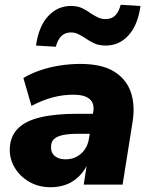

<svg xmlns="http://www.w3.org/2000/svg" viewBox="-20 -774 625 805"><path d="M192 11Q142 11 103 -11.5Q64 -34 42 -70.5Q20 -107 21 -149Q22 -200 53 -233Q84 -266 147 -281.5Q210 -297 306 -297H383L369 -213H306Q267 -213 242.5 -207.5Q218 -202 206 -190.5Q194 -179 194 -158Q193 -134 209.5 -120Q226 -106 255 -106Q281 -106 301.5 -117Q322 -128 335.5 -147.5Q349 -167 353 -193L371 -305Q377 -340 356 -358.5Q335 -377 287 -377Q244 -377 200.5 -365.5Q157 -354 112 -330L78 -447Q108 -465 146.5 -478.5Q185 -492 229 -499Q273 -506 317 -506Q407 -506 458.5 -474Q510 -442 528.5 -387.5Q547 -333 536 -264L494 0H331L346 -96H352Q336 -59 311.5 -35Q287 -11 257 0Q227 11 192 11ZM214 -578 131 -583Q142 -663 181.5 -706Q221 -749 278 -749Q306 -749 326 -739Q346 -729 362 -717Q376 -708 390.5 -701Q405 -694 422 -694Q448 -694 463 -709Q478 -724 486 -754L569 -749Q558 -669 519 -626Q480 -583 423 -583Q394 -583 373.5 -593Q353 -603 336 -615Q322 -624 308 -631Q294 -638 278 -638Q253 -638 237.5 -623Q222 -608 214 -578Z"/></svg>

Font: Nunito Sans 11pt Black
Style: Italic
Weight: 900
Italic angle: -9°
Version: Version 3.101;gftools[0.9.27]